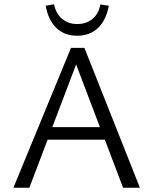

<svg xmlns="http://www.w3.org/2000/svg" viewBox="-20 -883 721 903"><path d="M473 -226H204L118 0H43L314 -658H377L638 0H559ZM195 -856 234 -863Q243 -819 272 -794.5Q301 -770 343 -770Q386 -770 415 -794Q444 -818 452 -862L492 -856Q479 -788 441 -751.5Q403 -715 343 -715Q283 -715 245 -751.5Q207 -788 195 -856ZM450 -285 338 -580 226 -285Z"/></svg>

Font: LXGW Bright TC
Style: Regular
Weight: 400
Designer: Christian Thalmann (Catharsis Fonts)
Foundry: LXGW / Christian Thalmann (Catharsis Fonts) / Fontworks Inc.
Version: Version 5.501